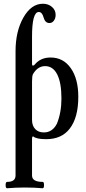

<svg xmlns="http://www.w3.org/2000/svg" viewBox="-20 -732 460 1025"><path d="M18 273Q10 273 10 256Q10 239 18 239Q63 239 63 205V-458Q63 -565 105 -638.5Q147 -712 209 -712Q238 -712 257.5 -695Q277 -678 277 -653Q277 -634 267.5 -621.5Q258 -609 244 -609Q221 -609 213 -638Q205 -668 187 -668Q151 -668 151 -536V-390Q151 -382 155 -382Q162 -382 166 -388Q197 -425 250 -425Q318 -425 358 -368Q398 -311 398 -215Q398 -104 352 -45Q309 11 226 11Q174 11 157 -4Q151 -4 151 10V205Q151 239 208 239Q215 239 215 256Q215 273 208 273Q163 269 113 269Q64 269 18 273ZM214 -25Q260 -25 284 -72Q308 -132 308 -206Q308 -290 285.5 -334.5Q263 -379 221 -379Q181 -379 156 -336Q151 -327 151 -297V-92Q151 -61 168 -43Q185 -25 214 -25Z"/></svg>

Font: Junicode Cond Medium
Style: Regular
Weight: 500
Width: 3
Designer: Peter S. Baker
Version: Version 2.201